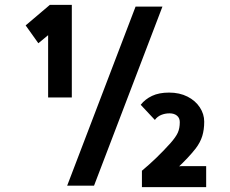

<svg xmlns="http://www.w3.org/2000/svg" viewBox="-20 -760 940 786"><path d="M645 -733 365 0H255L535 -733ZM177 -361V-616L137 -583L85 -656L184 -740H274V-361ZM674 -296Q656 -296 640 -289.5Q624 -283 614 -269L556 -331Q574 -354 602.5 -367.5Q631 -381 672 -381Q715 -381 747.5 -364.5Q780 -348 798 -320.5Q816 -293 816 -262Q816 -229 808 -203Q800 -177 781 -152Q752 -115 706 -72L657 -25L647 -74L724 -80H824V6H561V-61Q592 -87 619.5 -113.5Q647 -140 677 -173Q700 -199 708 -217Q716 -235 716 -260Q716 -277 704.5 -286.5Q693 -296 674 -296Z"/></svg>

Font: Kreadon
Style: Regular
Weight: 400
Designer: kohakuno
Foundry: StudioGnu
Version: Version 1.000;Glyphs 3.1.2 (3151)